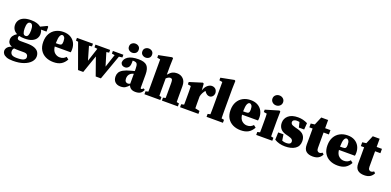

<svg xmlns="http://www.w3.org/2000/svg" viewBox="3 -1820 6362 3128"><g transform="rotate(20 3184.0 -256.0)"><path d="M124 79Q124 113 147.5 135Q171 157 239 157Q321 157 355.5 139.5Q390 122 390 91Q390 63 373 46Q356 29 316 29H227Q202 29 182.5 28Q163 27 146 25Q124 43 124 79ZM250 -230Q280 -230 292.5 -260Q305 -290 305 -344Q305 -398 291.5 -427.5Q278 -457 250 -457Q222 -457 208.5 -427.5Q195 -398 195 -344Q195 -290 207.5 -260Q220 -230 250 -230ZM195 222Q122 222 81.5 205.5Q41 189 24 164.5Q7 140 7 116Q7 81 31.5 53Q56 25 102 12Q30 -17 30 -86Q30 -159 112 -210Q68 -232 48 -267Q28 -302 28 -342Q28 -386 50.5 -422.5Q73 -459 121.5 -481Q170 -503 249 -503Q311 -503 353.5 -489.5Q396 -476 422 -453L532 -506L548 -496V-413H454Q470 -381 470 -342Q470 -300 447.5 -264Q425 -228 376.5 -206Q328 -184 249 -184Q195 -184 153 -195Q148 -188 146 -180Q144 -172 144 -163Q144 -143 157.5 -133Q171 -123 202 -123H313Q398 -123 447 -103.5Q496 -84 516.5 -51Q537 -18 537 24Q537 76 496.5 121Q456 166 379.5 194Q303 222 195 222Z M812 -449Q789 -449 773 -415Q757 -381 755 -288H802Q838 -288 850.5 -302.5Q863 -317 863 -355Q863 -407 847.5 -428Q832 -449 812 -449ZM821 16Q744 16 684 -13Q624 -42 589.5 -98.5Q555 -155 555 -238Q555 -323 588.5 -382Q622 -441 680.5 -472Q739 -503 813 -503Q886 -503 936.5 -473.5Q987 -444 1013 -394.5Q1039 -345 1039 -284Q1039 -268 1038 -256.5Q1037 -245 1034 -231H757Q765 -158 804.5 -125Q844 -92 891 -92Q926 -92 952 -104Q978 -116 998 -139L1038 -107Q1004 -45 952.5 -14.5Q901 16 821 16Z M1672 -440V-487H1854V-440L1796 -433L1641 0H1551L1442 -308L1335 0H1245L1088 -434L1049 -440V-487H1327V-440L1277 -433L1345 -198L1422 -433L1370 -440V-487H1624V-440L1578 -433L1647 -206L1722 -433Z M2243 16Q2196 16 2167.5 -2.5Q2139 -21 2126 -54Q2097 -23 2067.5 -3.5Q2038 16 1984 16Q1925 16 1889.5 -18Q1854 -52 1854 -113Q1854 -152 1871.5 -182.5Q1889 -213 1933.5 -238.5Q1978 -264 2059 -285Q2074 -289 2089.5 -293Q2105 -297 2120 -301V-337Q2120 -401 2105.5 -425Q2091 -449 2044 -449Q2040 -449 2036.5 -449Q2033 -449 2029 -449V-415Q2029 -354 2004 -328.5Q1979 -303 1947 -303Q1886 -303 1871 -357Q1871 -422 1932.5 -462.5Q1994 -503 2115 -503Q2219 -503 2261.5 -457.5Q2304 -412 2304 -309V-80Q2304 -63 2321 -63Q2327 -63 2333 -67.5Q2339 -72 2348 -85L2377 -69Q2359 -23 2327.5 -3.5Q2296 16 2243 16ZM2026 -137Q2026 -104 2041.5 -87.5Q2057 -71 2079 -71Q2100 -71 2120 -81V-254Q2116 -253 2112.5 -251.5Q2109 -250 2105 -249Q2068 -238 2047 -209.5Q2026 -181 2026 -137ZM1977 -567Q1945 -567 1919 -587.5Q1893 -608 1893 -646Q1893 -684 1919 -704.5Q1945 -725 1977 -725Q2011 -725 2036 -704.5Q2061 -684 2061 -646Q2061 -608 2036 -587.5Q2011 -567 1977 -567ZM2209 -567Q2177 -567 2151 -587.5Q2125 -608 2125 -646Q2125 -684 2151 -704.5Q2177 -725 2209 -725Q2243 -725 2268 -704.5Q2293 -684 2293 -646Q2293 -608 2268 -587.5Q2243 -567 2209 -567Z M2396 0V-51L2442 -62Q2443 -98 2443 -138.5Q2443 -179 2443 -210V-621L2389 -631V-676L2617 -721L2634 -710L2630 -571V-424Q2670 -471 2703.5 -487Q2737 -503 2779 -503Q2846 -503 2889.5 -460.5Q2933 -418 2933 -336V-210Q2933 -178 2933 -137Q2933 -96 2934 -60L2976 -51V0H2699V-51L2742 -61Q2743 -97 2743 -138Q2743 -179 2743 -210V-323Q2743 -364 2734.5 -380Q2726 -396 2701 -396Q2686 -396 2668.5 -386.5Q2651 -377 2633 -360V-210Q2633 -179 2633 -137.5Q2633 -96 2634 -59L2672 -51V0Z M3014 0V-51L3062 -62Q3063 -98 3063 -138.5Q3063 -179 3063 -210V-273Q3063 -301 3062.5 -318Q3062 -335 3061.5 -349.5Q3061 -364 3060 -384L3006 -393V-434L3227 -503L3245 -492L3253 -376Q3273 -441 3310.5 -472Q3348 -503 3384 -503Q3421 -503 3446.5 -481.5Q3472 -460 3477 -414Q3475 -374 3453 -351.5Q3431 -329 3401 -329Q3355 -329 3317 -384L3312 -391Q3294 -371 3276.5 -339Q3259 -307 3253 -273V-210Q3253 -181 3253 -142Q3253 -103 3254 -68L3332 -51V0Z M3473 0V-51L3518 -61Q3519 -99 3519.5 -136Q3520 -173 3520 -210V-621L3466 -631V-676L3697 -721L3714 -710L3710 -571V-210Q3710 -173 3710.5 -135.5Q3711 -98 3712 -60L3757 -51V0Z M4059 -449Q4036 -449 4020 -415Q4004 -381 4002 -288H4049Q4085 -288 4097.5 -302.5Q4110 -317 4110 -355Q4110 -407 4094.5 -428Q4079 -449 4059 -449ZM4068 16Q3991 16 3931 -13Q3871 -42 3836.5 -98.5Q3802 -155 3802 -238Q3802 -323 3835.5 -382Q3869 -441 3927.5 -472Q3986 -503 4060 -503Q4133 -503 4183.5 -473.5Q4234 -444 4260 -394.5Q4286 -345 4286 -284Q4286 -268 4285 -256.5Q4284 -245 4281 -231H4004Q4012 -158 4051.5 -125Q4091 -92 4138 -92Q4173 -92 4199 -104Q4225 -116 4245 -139L4285 -107Q4251 -45 4199.5 -14.5Q4148 16 4068 16Z M4334 0V-51L4379 -61Q4380 -98 4380 -138.5Q4380 -179 4380 -210V-258Q4380 -299 4379.5 -326.5Q4379 -354 4377 -384L4323 -393V-434L4555 -503L4573 -492L4570 -343V-210Q4570 -179 4570 -137.5Q4570 -96 4571 -60L4613 -51V0ZM4472 -562Q4434 -562 4407 -586.5Q4380 -611 4380 -648Q4380 -686 4407 -710Q4434 -734 4472 -734Q4510 -734 4537 -710Q4564 -686 4564 -648Q4564 -611 4537 -586.5Q4510 -562 4472 -562Z M4836 16Q4732 16 4652 -33L4657 -161H4748L4764 -57Q4781 -50 4799 -46.5Q4817 -43 4836 -43Q4874 -43 4895 -55Q4916 -67 4916 -95Q4916 -115 4900.5 -131Q4885 -147 4835 -160L4778 -175Q4719 -191 4688 -231.5Q4657 -272 4657 -330Q4657 -405 4714.5 -454Q4772 -503 4880 -503Q4926 -503 4965.5 -493Q5005 -483 5046 -463L5038 -350H4946L4924 -439Q4914 -441 4902.5 -442.5Q4891 -444 4875 -444Q4847 -444 4827.5 -431.5Q4808 -419 4808 -393Q4808 -377 4822 -362Q4836 -347 4888 -333L4944 -318Q5014 -299 5044.5 -259Q5075 -219 5075 -160Q5075 -72 5010.5 -28Q4946 16 4836 16Z M5317 16Q5243 16 5202 -18.5Q5161 -53 5161 -133Q5161 -162 5161.5 -186.5Q5162 -211 5162 -240V-412H5105V-478L5173 -487L5233 -629H5352V-487H5444V-412H5352V-144Q5352 -110 5366 -94Q5380 -78 5401 -78Q5424 -78 5450 -98L5475 -75Q5455 -32 5417 -8Q5379 16 5317 16Z M5739 -449Q5716 -449 5700 -415Q5684 -381 5682 -288H5729Q5765 -288 5777.5 -302.5Q5790 -317 5790 -355Q5790 -407 5774.5 -428Q5759 -449 5739 -449ZM5748 16Q5671 16 5611 -13Q5551 -42 5516.5 -98.5Q5482 -155 5482 -238Q5482 -323 5515.5 -382Q5549 -441 5607.5 -472Q5666 -503 5740 -503Q5813 -503 5863.5 -473.5Q5914 -444 5940 -394.5Q5966 -345 5966 -284Q5966 -268 5965 -256.5Q5964 -245 5961 -231H5684Q5692 -158 5731.5 -125Q5771 -92 5818 -92Q5853 -92 5879 -104Q5905 -116 5925 -139L5965 -107Q5931 -45 5879.5 -14.5Q5828 16 5748 16Z M6210 16Q6136 16 6095 -18.5Q6054 -53 6054 -133Q6054 -162 6054.5 -186.5Q6055 -211 6055 -240V-412H5998V-478L6066 -487L6126 -629H6245V-487H6337V-412H6245V-144Q6245 -110 6259 -94Q6273 -78 6294 -78Q6317 -78 6343 -98L6368 -75Q6348 -32 6310 -8Q6272 16 6210 16Z"/></g></svg>

Font: Source Serif 4 Black
Style: Regular
Weight: 900
Designer: Frank Grießhammer
Foundry: Adobe
Version: Version 4.005;hotconv 1.1.0;makeotfexe 2.6.0